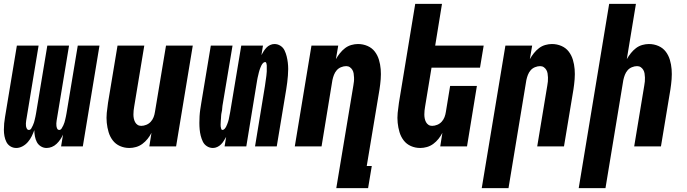

<svg xmlns="http://www.w3.org/2000/svg" viewBox="-20 -755 3540 990"><path d="M64 8Q47 8 33.5 -0.5Q20 -9 13 -23Q6 -37 3 -53Q0 -69 0 -85.5Q0 -102 1.5 -118.5Q3 -135 6 -152L67 -520H179L115 -133Q114 -126 113.5 -119Q113 -112 114 -105Q115 -98 118.5 -91.5Q122 -85 129 -85Q137 -85 141.5 -93Q146 -101 149.5 -108.5Q153 -116 155.5 -124Q158 -132 159.5 -139.5Q161 -147 163 -155Q165 -163 166 -171L224 -520H336L272 -133Q271 -126 270.5 -119Q270 -112 271 -105Q272 -98 275 -91.5Q278 -85 286 -85Q293 -85 298 -93Q303 -101 306.5 -108.5Q310 -116 312.5 -124Q315 -132 316.5 -139.5Q318 -147 320 -155Q322 -163 323 -171L381 -520H493L407 0H295L305 -61Q299 -48 291 -36Q283 -24 272 -13.5Q261 -3 247.5 2.5Q234 8 220 8Q204 8 190.5 -0.5Q177 -9 170 -22.5Q163 -36 160 -52Q157 -68 157 -84Q151 -68 143.5 -52.5Q136 -37 124 -23Q112 -9 96 -0.5Q80 8 64 8Z M647 8Q621 8 598.5 -2Q576 -12 561.5 -31Q547 -50 540 -73.5Q533 -97 530.5 -122Q528 -147 530.5 -173Q533 -199 537 -225L586 -520H724L672 -206Q670 -195 669 -185Q668 -175 668 -164.5Q668 -154 670 -144Q672 -134 676.5 -125.5Q681 -117 689 -111.5Q697 -106 708 -106Q721 -106 734.5 -111.5Q748 -117 757.5 -127.5Q767 -138 772 -151Q777 -164 779 -178L836 -520H974L888 0H750L761 -70Q753 -54 741 -39Q729 -24 714 -13Q699 -2 681.5 3Q664 8 647 8Z M1078 8Q1061 8 1047 -1Q1033 -10 1026 -24.5Q1019 -39 1015 -55Q1011 -71 1009.5 -87.5Q1008 -104 1008 -121Q1008 -138 1009 -155.5Q1010 -173 1012.5 -190Q1015 -207 1018 -225L1067 -520H1179L1127 -209Q1126 -204 1126 -198.5Q1126 -193 1125 -187.5Q1124 -182 1123 -177Q1122 -172 1121 -166.5Q1120 -161 1120 -155.5Q1120 -150 1119.5 -144.5Q1119 -139 1118.5 -133.5Q1118 -128 1118 -123Q1118 -118 1117.5 -112.5Q1117 -107 1118 -102Q1119 -97 1120.5 -91Q1122 -85 1127 -85Q1133 -85 1138 -90.5Q1143 -96 1146 -102Q1149 -108 1151.5 -114.5Q1154 -121 1156 -127Q1158 -133 1159.5 -139.5Q1161 -146 1162 -152.5Q1163 -159 1164.5 -165Q1166 -171 1167 -178L1224 -520H1336L1328 -471Q1333 -481 1339.5 -491Q1346 -501 1354 -509.5Q1362 -518 1373 -523Q1384 -528 1395 -528Q1412 -528 1426 -519Q1440 -510 1447 -495.5Q1454 -481 1458 -465Q1462 -449 1464 -432.5Q1466 -416 1466 -399Q1466 -382 1464.5 -364.5Q1463 -347 1461 -330Q1459 -313 1456 -295L1407 0H1295L1346 -311Q1347 -316 1347.5 -321.5Q1348 -327 1349 -332.5Q1350 -338 1350.5 -343Q1351 -348 1352 -353.5Q1353 -359 1353.5 -364.5Q1354 -370 1354.5 -375.5Q1355 -381 1355.5 -386.5Q1356 -392 1355.5 -397Q1355 -402 1355.5 -407.5Q1356 -413 1355.5 -418Q1355 -423 1353.5 -429Q1352 -435 1347 -435Q1341 -435 1336 -429.5Q1331 -424 1328 -418Q1325 -412 1322.5 -405.5Q1320 -399 1318 -393Q1316 -387 1314.5 -380.5Q1313 -374 1311.5 -367.5Q1310 -361 1308.5 -355Q1307 -349 1306 -342L1250 0H1138L1146 -49Q1140 -39 1134 -29Q1128 -19 1119.5 -10.5Q1111 -2 1100 3Q1089 8 1078 8Z M1714 215 1802 -314Q1804 -325 1805 -335Q1806 -345 1805.5 -355.5Q1805 -366 1803.5 -376Q1802 -386 1797 -394.5Q1792 -403 1784 -408.5Q1776 -414 1765 -414Q1752 -414 1738.5 -408.5Q1725 -403 1716 -392.5Q1707 -382 1702 -369Q1697 -356 1694 -342L1638 0H1500L1586 -520H1724L1712 -450Q1721 -466 1733 -481Q1745 -496 1759.5 -507Q1774 -518 1791.5 -523Q1809 -528 1826 -528Q1852 -528 1875 -518Q1898 -508 1912.5 -489Q1927 -470 1934 -446.5Q1941 -423 1943 -398Q1945 -373 1943 -347Q1941 -321 1937 -295L1871 101H1897L1878 215Z M2147 8Q2121 8 2098.5 -2Q2076 -12 2061.5 -31Q2047 -50 2040 -73.5Q2033 -97 2030.5 -122Q2028 -147 2030.5 -173Q2033 -199 2037 -225L2121 -735H2259L2224 -520H2474L2455 -406H2205L2172 -206Q2170 -195 2169 -185Q2168 -175 2168 -164.5Q2168 -154 2170 -144Q2172 -134 2176.5 -125.5Q2181 -117 2189 -111.5Q2197 -106 2208 -106Q2221 -106 2234.5 -111.5Q2248 -117 2257.5 -127.5Q2267 -138 2272 -151Q2277 -164 2279 -178L2301 -312H2439L2388 0H2250L2261 -70Q2253 -54 2241 -39Q2229 -24 2214 -13Q2199 -2 2181.5 3Q2164 8 2147 8Z M2464 215 2586 -520H2724L2712 -450Q2721 -466 2733 -481Q2745 -496 2759.5 -507Q2774 -518 2791.5 -523Q2809 -528 2826 -528Q2852 -528 2875 -518Q2898 -508 2912.5 -489Q2927 -470 2934 -446.5Q2941 -423 2943 -398Q2945 -373 2943 -347Q2941 -321 2937 -295L2888 0H2750L2802 -314Q2804 -325 2805 -335Q2806 -345 2805.5 -355.5Q2805 -366 2803.5 -376Q2802 -386 2797 -394.5Q2792 -403 2784 -408.5Q2776 -414 2765 -414Q2752 -414 2738.5 -408.5Q2725 -403 2716 -392.5Q2707 -382 2702 -369Q2697 -356 2694 -342L2602 215Z M2964 215 3121 -735H3259L3212 -450Q3221 -466 3233 -481Q3245 -496 3259.5 -507Q3274 -518 3291.5 -523Q3309 -528 3326 -528Q3352 -528 3375 -518Q3398 -508 3412.5 -489Q3427 -470 3434 -446.5Q3441 -423 3443 -398Q3445 -373 3443 -347Q3441 -321 3437 -295L3388 0H3250L3302 -314Q3304 -325 3305 -335Q3306 -345 3305.5 -355.5Q3305 -366 3303.5 -376Q3302 -386 3297 -394.5Q3292 -403 3284 -408.5Q3276 -414 3265 -414Q3252 -414 3238.5 -408.5Q3225 -403 3216 -392.5Q3207 -382 3202 -369Q3197 -356 3194 -342L3102 215Z"/></svg>

Font: Iosevka Term Curly Heavy
Style: Italic
Weight: 900
Italic angle: -9°
Designer: Belleve Invis
Foundry: Belleve Invis
Version: Version 32.3.0